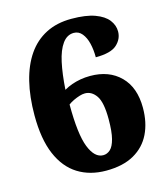

<svg xmlns="http://www.w3.org/2000/svg" viewBox="-110 -810 789 905"><g transform="rotate(-15 284.5 -357.0)"><path d="M297 10Q218 10 159.5 -26.5Q101 -63 69 -138Q37 -213 37 -329Q37 -420 55 -493Q73 -566 108.5 -617.5Q144 -669 197.5 -696.5Q251 -724 322 -724Q393 -724 436.5 -708Q480 -692 500 -666Q520 -640 520 -610Q520 -573 490.5 -546Q461 -519 387 -519Q387 -556 379.5 -587Q372 -618 356 -637.5Q340 -657 316 -657Q283 -657 260.5 -626Q238 -595 226 -539.5Q214 -484 209 -408Q228 -419 248 -426Q268 -433 290.5 -437Q313 -441 338 -441Q430 -441 485 -386Q540 -331 540 -232Q540 -160 513.5 -105.5Q487 -51 433 -20.5Q379 10 297 10ZM302 -64Q321 -64 336.5 -78Q352 -92 361 -126.5Q370 -161 370 -222Q370 -304 348 -336Q326 -368 293 -368Q281 -368 266.5 -363.5Q252 -359 237 -352Q222 -345 210 -336Q210 -191 235 -127.5Q260 -64 302 -64Z"/></g></svg>

Font: Noto Serif Hebrew Black
Style: Regular
Weight: 900
Version: Version 2.003